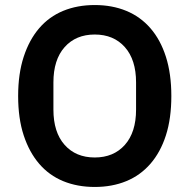

<svg xmlns="http://www.w3.org/2000/svg" viewBox="-20 -730 752 762"><path d="M356 12Q287 12 231 -11Q175 -34 135.5 -80Q96 -126 74 -193Q52 -260 52 -349Q52 -437 74 -504.5Q96 -572 135.5 -618Q175 -664 231 -687Q287 -710 356 -710Q425 -710 481 -687Q537 -664 577 -618Q617 -572 638.5 -504.5Q660 -437 660 -349Q660 -260 638.5 -193Q617 -126 577 -80Q537 -34 481 -11Q425 12 356 12ZM356 -105Q431 -105 475.5 -155Q520 -205 520 -295V-403Q520 -493 475.5 -543Q431 -593 356 -593Q281 -593 236.5 -543Q192 -493 192 -403V-295Q192 -205 236.5 -155Q281 -105 356 -105Z"/></svg>

Font: IBM Plex Sans Hebrew SmBld
Style: Regular
Weight: 600
Designer: Mike Abbink, Paul van der Laan, Pieter van Rosmalen, Yanek Iontef
Foundry: Bold Monday
Version: Version 1.3